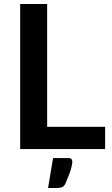

<svg xmlns="http://www.w3.org/2000/svg" viewBox="-20 -743 560 957"><path d="M504 -111V0H80.5V-723H215V-111ZM320 45Q334 45 337.2 51.2Q340.5 57.5 340.5 63.5Q340.5 68 339.2 76Q338 84 334.5 96.8Q331 109.5 324 128Q317 146.5 306 172Q299 186 289 190Q279 194 263 194H219.5L244.5 45Z"/></svg>

Font: LatoLatin
Style: Bold
Weight: 700
Designer: Lukasz Dziedzic with Adam Twardoch and Botio Nikoltchev
Foundry: tyPoland Lukasz Dziedzic
Version: Version 2.015; 2015-08-06; http://www.latofonts.com/